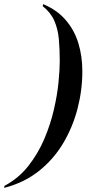

<svg xmlns="http://www.w3.org/2000/svg" viewBox="-64 -778 445 935"><path d="M-42 127Q27 90 74.5 29.5Q122 -31 152 -102Q182 -173 198.5 -244.5Q215 -316 221 -378Q227 -440 227 -481Q227 -539 222.5 -588Q218 -637 200.5 -677Q183 -717 144 -748L146 -758Q213 -730 255.5 -681Q298 -632 317.5 -568Q337 -504 337 -431Q337 -339 313.5 -248.5Q290 -158 243 -79.5Q196 -1 124.5 55.5Q53 112 -44 137Z"/></svg>

Font: Noto Serif Display Medium
Style: Italic
Weight: 500
Italic angle: -12°
Designer: Monotype Design Team
Foundry: Monotype Imaging Inc.
Version: Version 2.009